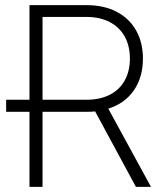

<svg xmlns="http://www.w3.org/2000/svg" viewBox="-20 -727 637 747"><path d="M94.7 -292H3.9V-338.9H94.7V-707H316.4Q384.8 -707 434.3 -680.9Q483.9 -654.8 510 -607.7Q536.1 -560.5 536.1 -499Q536.1 -426.8 501 -375.7Q465.8 -324.7 401.4 -304.2L567.4 0H508.8L350.1 -293.5Q335 -292 317.4 -292H145.5V0H94.7ZM315.4 -338.9Q369.1 -338.9 407.2 -358.4Q445.3 -377.9 465.3 -414.1Q485.4 -450.2 485.4 -499Q485.4 -547.9 465.3 -584.5Q445.3 -621.1 407 -641.1Q368.7 -661.1 315.4 -661.1H145.5V-338.9Z"/></svg>

Font: Pretendard JP ExtraLight
Style: Regular
Weight: 200
Designer: Base glyphs from Inter by Rasmus Andersson; Hangeul glyphs from Noto Sans CJK(Source Han Sans) by Jang Soo-young and Kan
Foundry: Kil Hyung-jin
Version: Version 1.309